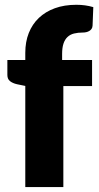

<svg xmlns="http://www.w3.org/2000/svg" viewBox="-20 -762 402 782"><path d="M83 0V-412L49 -419Q31.5 -423 20.8 -431.5Q10 -440 10 -456.5V-517.5H83V-547Q83 -591.5 97.2 -627.5Q111.5 -663.5 138.2 -689Q165 -714.5 203.5 -728.5Q242 -742.5 291 -742.5Q310 -742.5 326.2 -740.2Q342.5 -738 360 -733L357 -657.5Q356.5 -649.5 352.8 -644.2Q349 -639 343.5 -635.8Q338 -632.5 331.2 -631Q324.5 -629.5 318 -629.5Q297.5 -629.5 281.5 -625.5Q265.5 -621.5 254.8 -611.2Q244 -601 238.5 -584.2Q233 -567.5 233 -542V-517.5H355V-411.5H238V0Z"/></svg>

Font: LatoHex
Style: Regular
Weight: 900
Designer: Lukasz Dziedzic
Foundry: tyPoland Lukasz Dziedzic
Version: Version 1.104; Western+Polish opensource